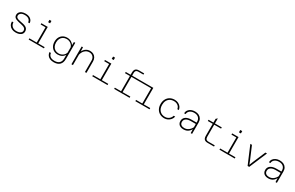

<svg xmlns="http://www.w3.org/2000/svg" viewBox="302 -2832 7845 5098"><g transform="rotate(30 4225.0 -282.5)"><path d="M340 12Q272 12 220.5 -13Q169 -38 141 -84Q113 -130 112 -194H158Q160 -118 210 -74Q260 -30 340 -30Q414 -30 458.5 -59.5Q503 -89 503 -139Q503 -176 482 -198.5Q461 -221 427 -233.5Q393 -246 352 -254Q311 -262 270.5 -271.5Q230 -281 196 -295.5Q162 -310 141 -336Q120 -362 120 -405Q120 -447 143.5 -481Q167 -515 213 -535.5Q259 -556 325 -556Q424 -556 482 -510Q540 -464 543 -387H497Q493 -447 448 -480.5Q403 -514 324 -514Q245 -514 206 -481Q167 -448 167 -405Q167 -371 188 -352Q209 -333 243 -322.5Q277 -312 318 -305Q359 -298 399.5 -288.5Q440 -279 474 -262Q508 -245 529 -215.5Q550 -186 550 -137Q550 -68 492.5 -28Q435 12 340 12Z M962 0V-544H1008V0ZM737 0V-38H1205V0ZM812 -506V-544H985V-506ZM954 -658V-730H1014V-658Z M1808 -444 1811 -544H1852V-46Q1852 69 1790 129.5Q1728 190 1612 190Q1546 190 1496.5 170Q1447 150 1417.5 110.5Q1388 71 1380 12H1427Q1432 75 1478 111.5Q1524 148 1612 148Q1706 148 1756 100.5Q1806 53 1806 -37V-151Q1778 -99 1724.5 -69Q1671 -39 1603 -39Q1531 -39 1476 -71Q1421 -103 1390 -161.5Q1359 -220 1359 -298Q1359 -377 1390 -434.5Q1421 -492 1476 -524Q1531 -556 1603 -556Q1672 -556 1726.5 -525Q1781 -494 1808 -444ZM1607 -77Q1675 -77 1729.5 -113.5Q1784 -150 1806 -215V-380Q1784 -445 1729.5 -481.5Q1675 -518 1607 -518Q1546 -518 1500.5 -491Q1455 -464 1430 -414.5Q1405 -365 1405 -298Q1405 -231 1430 -181.5Q1455 -132 1500.5 -104.5Q1546 -77 1607 -77Z M2462 0V-350Q2462 -424 2418 -469Q2374 -514 2303 -514Q2223 -514 2162 -452.5Q2101 -391 2084 -270L2073 -364Q2098 -454 2160.5 -505Q2223 -556 2305 -556Q2366 -556 2411.5 -530Q2457 -504 2482.5 -457.5Q2508 -411 2508 -349V0ZM2048 0V-544H2089L2094 -395V0Z M2912 0V-544H2958V0ZM2687 0V-38H3155V0ZM2762 -506V-544H2935V-506ZM2904 -658V-730H2964V-658Z M3794 -506V-544H4109V-506ZM4199 0V-544H4245V0ZM4008 0V-38H4442V0ZM4049 -506V-544H4222V-506ZM3549 0V-613Q3549 -655 3561 -687Q3573 -719 3603 -737Q3633 -755 3686 -755H3842V-717H3685Q3658 -717 3637.5 -708Q3617 -699 3606 -678Q3595 -657 3595 -619V0ZM3399 -506V-544H3805V-506ZM3358 0V-38H3832V0Z M4898 12Q4816 12 4754.5 -23.5Q4693 -59 4659 -123Q4625 -187 4625 -272Q4625 -357 4659.5 -421Q4694 -485 4755.5 -520.5Q4817 -556 4898 -556Q4956 -556 5005 -533.5Q5054 -511 5086.5 -470Q5119 -429 5126 -372H5080Q5071 -438 5020 -476Q4969 -514 4898 -514Q4829 -514 4778 -484Q4727 -454 4699.5 -400Q4672 -346 4672 -272Q4672 -161 4732.5 -95.5Q4793 -30 4898 -30Q4939 -30 4977.5 -47.5Q5016 -65 5044.5 -97Q5073 -129 5083 -173H5130Q5117 -115 5081.5 -74Q5046 -33 4998 -10.5Q4950 12 4898 12Z M5705 0 5701 -150V-346Q5701 -424 5653 -469Q5605 -514 5522 -514Q5442 -514 5390.5 -475Q5339 -436 5335 -369H5289Q5293 -428 5324 -469.5Q5355 -511 5406 -533.5Q5457 -556 5521 -556Q5591 -556 5641.5 -530.5Q5692 -505 5719.5 -458Q5747 -411 5747 -346V0ZM5485 12Q5432 12 5391.5 -5.5Q5351 -23 5328.5 -57.5Q5306 -92 5306 -142Q5306 -226 5370.5 -273Q5435 -320 5553 -320H5713V-278H5549Q5456 -278 5404.5 -242Q5353 -206 5353 -142Q5353 -87 5390 -58.5Q5427 -30 5486 -30Q5559 -30 5615.5 -72Q5672 -114 5706 -187L5712 -144Q5684 -72 5627.5 -30Q5571 12 5485 12Z M6220 0Q6173 0 6144 -15.5Q6115 -31 6101.5 -61.5Q6088 -92 6088 -136V-659L6134 -699V-136Q6134 -113 6140.5 -90Q6147 -67 6168 -52.5Q6189 -38 6231 -38H6420V0ZM5938 -506V-544H6344V-506Z M6812 0V-544H6858V0ZM6587 0V-38H7055V0ZM6662 -506V-544H6835V-506ZM6804 -658V-730H6864V-658Z M7450 0 7219 -544H7269L7431 -163L7475 -49L7519 -163L7681 -544H7730L7499 0Z M8305 0 8301 -150V-346Q8301 -424 8253 -469Q8205 -514 8122 -514Q8042 -514 7990.5 -475Q7939 -436 7935 -369H7889Q7893 -428 7924 -469.5Q7955 -511 8006 -533.5Q8057 -556 8121 -556Q8191 -556 8241.5 -530.5Q8292 -505 8319.5 -458Q8347 -411 8347 -346V0ZM8085 12Q8032 12 7991.5 -5.5Q7951 -23 7928.5 -57.5Q7906 -92 7906 -142Q7906 -226 7970.5 -273Q8035 -320 8153 -320H8313V-278H8149Q8056 -278 8004.5 -242Q7953 -206 7953 -142Q7953 -87 7990 -58.5Q8027 -30 8086 -30Q8159 -30 8215.5 -72Q8272 -114 8306 -187L8312 -144Q8284 -72 8227.5 -30Q8171 12 8085 12Z"/></g></svg>

Font: Azeret Mono Thin
Style: Regular
Weight: 100
Designer: Martin Vácha
Foundry: Displaay
Version: Version 1.002